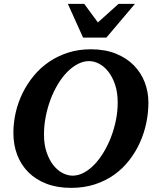

<svg xmlns="http://www.w3.org/2000/svg" viewBox="-20 -937 792 974"><path d="M577.1 -417Q577.1 -467.3 564.2 -506.3Q551.3 -545.4 530.5 -572.3Q509.8 -599.1 483.9 -613Q458 -627 432.1 -627Q402.3 -627 373.8 -611.8Q345.2 -596.7 319.8 -570.6Q294.4 -544.4 272.9 -508.5Q251.5 -472.7 236.1 -431.4Q220.7 -390.1 211.9 -345Q203.1 -299.8 203.1 -254.9Q203.1 -203.1 216.6 -164.1Q230 -125 251 -98.6Q272 -72.3 297.6 -59.1Q323.2 -45.9 348.1 -45.9Q377.4 -45.9 406 -61.3Q434.6 -76.7 460 -103.5Q485.4 -130.4 506.8 -166.3Q528.3 -202.1 543.9 -243.4Q559.6 -284.7 568.4 -329.1Q577.1 -373.5 577.1 -417ZM732.9 -417Q732.9 -365.7 722.2 -313.7Q711.4 -261.7 689.7 -213.6Q668 -165.5 635.3 -123.5Q602.5 -81.5 559.1 -50.5Q515.6 -19.5 460.9 -1.7Q406.2 16.1 340.8 16.1Q271 16.1 216.6 -4.6Q162.1 -25.4 124.5 -62.7Q86.9 -100.1 67.4 -151.1Q47.9 -202.1 47.9 -263.2Q47.9 -314.9 59.8 -366.7Q71.8 -418.5 95 -465.6Q118.2 -512.7 151.9 -553.2Q185.5 -593.8 229.2 -623.5Q272.9 -653.3 326.2 -670.2Q379.4 -687 440.9 -687Q513.2 -687 567.9 -664.8Q622.6 -642.6 659.2 -605.2Q695.8 -567.9 714.4 -519Q732.9 -470.2 732.9 -417ZM519.5 -746.1H401.4L324.2 -917.5H407.2L476.6 -823.2L581.5 -917.5H664.6Z"/></svg>

Font: Charis SIL Eur
Style: Bold Italic
Weight: 700
Italic angle: -11°
Foundry: SIL International
Version: Version 5.000